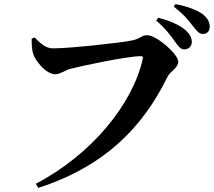

<svg xmlns="http://www.w3.org/2000/svg" viewBox="-20 -860 1040 933"><path d="M830 -658C847 -634 859 -620 875 -620C897 -620 912 -635 912 -656C912 -675 904 -693 883 -712C852 -740 805 -759 749 -774L739 -760C786 -720 811 -685 830 -658ZM916 -735C936 -710 947 -695 966 -695C987 -695 999 -709 999 -730C999 -753 989 -772 964 -792C935 -812 890 -829 833 -840L824 -828C877 -787 898 -758 916 -735ZM238 -625C201 -625 176 -650 148 -678L134 -672C134 -645 134 -627 140 -602C150 -565 204 -499 249 -499C272 -499 297 -519 320 -525C377 -540 598 -587 665 -587C672 -587 676 -584 674 -575C626 -356 427 -110 154 33L166 53C490 -52 673 -241 793 -485C809 -517 846 -528 846 -561C846 -597 741 -689 695 -689C667 -689 665 -673 624 -664C570 -652 318 -625 238 -625Z"/></svg>

Font: Noto Serif KR
Style: Bold
Weight: 700
Designer: Ryoko NISHIZUKA 西塚涼子 (kana & ideographs); Frank Grießhammer (Latin, Greek & Cyrillic); Wenlong ZHANG 张文龙 (bopomofo); San
Foundry: Adobe
Version: Version 2.001;hotconv 1.1.0;makeotfexe 2.6.0